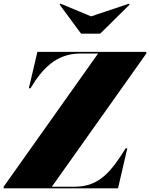

<svg xmlns="http://www.w3.org/2000/svg" viewBox="-75 -1035 824 1055"><path d="M425.5 -945 257.5 -1015 252.5 -1010 370.5 -850H475.5L637.5 -1010L633 -1014.5ZM464 -741 -55 -9V0H573.5L624.5 -220H615.5C536.5 -94 472 -9 335 -9H210L729 -741V-750H130.5L83.5 -550H92.5C157.5 -657 232 -741 369 -741Z"/></svg>

Font: Bodoni* 24pt Fatface
Style: Italic
Weight: 900
Italic angle: -13°
Version: Version 2.3